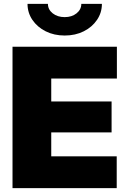

<svg xmlns="http://www.w3.org/2000/svg" viewBox="-20 -968 659 988"><path d="M44.4 0V-727.5H581.5V-564H243.7V-445.8H554.2V-286.6H243.7V-163.6H580.6V0ZM313 -785.2Q258.3 -785.2 215.1 -806.9Q171.9 -828.6 146.7 -865.7Q121.6 -902.8 121.6 -948.2H226.6Q226.6 -918.9 251.2 -899.4Q275.9 -879.9 313 -879.9Q349.6 -879.9 374 -899.4Q398.4 -918.9 398.4 -948.2H504.4Q504.4 -902.8 479.2 -865.7Q454.1 -828.6 410.9 -806.9Q367.7 -785.2 313 -785.2Z"/></svg>

Font: Inter 20pt Black
Style: Regular
Weight: 900
Version: Version 4.001;git-66647c0bb